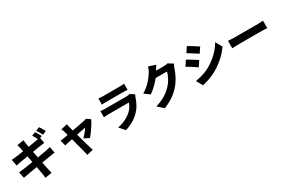

<svg xmlns="http://www.w3.org/2000/svg" viewBox="130 -2335 5741 3903"><g transform="rotate(-30 3000.0 -383.0)"><path d="M764 -827Q777 -809 791.5 -783.5Q806 -758 820 -733Q834 -708 843 -690L755 -653Q739 -684 718.5 -723.5Q698 -763 678 -792ZM885 -873Q898 -854 913 -829Q928 -804 942 -779.5Q956 -755 965 -737L878 -700Q863 -732 840.5 -771Q818 -810 798 -838ZM343 -698Q338 -720 332.5 -739Q327 -758 321 -776L478 -801Q480 -786 482.5 -763Q485 -740 488 -721Q491 -706 497.5 -667.5Q504 -629 514.5 -575.5Q525 -522 537 -460Q549 -398 561 -334.5Q573 -271 584 -213.5Q595 -156 604 -111.5Q613 -67 618 -43Q623 -22 629.5 4.5Q636 31 643 57L484 84Q480 56 478 29.5Q476 3 471 -19Q467 -40 459.5 -82.5Q452 -125 441.5 -181Q431 -237 419 -299.5Q407 -362 395 -424.5Q383 -487 372.5 -542Q362 -597 354 -638Q346 -679 343 -698ZM72 -575Q97 -577 120.5 -578.5Q144 -580 168 -583Q189 -586 229 -591.5Q269 -597 320.5 -604.5Q372 -612 427.5 -620.5Q483 -629 535 -638Q587 -647 628 -654Q669 -661 691 -665Q716 -670 743.5 -676Q771 -682 791 -687L818 -543Q800 -542 771.5 -537.5Q743 -533 719 -530Q693 -526 649 -519Q605 -512 552 -503.5Q499 -495 444 -486Q389 -477 339 -469Q289 -461 251.5 -455Q214 -449 196 -446Q172 -441 150.5 -436.5Q129 -432 102 -424ZM74 -281Q95 -282 126.5 -285Q158 -288 182 -292Q209 -296 254 -303Q299 -310 355.5 -319Q412 -328 471.5 -337.5Q531 -347 587.5 -357Q644 -367 691 -375Q738 -383 766 -388Q795 -394 823 -400.5Q851 -407 872 -413L901 -267Q880 -266 850 -261Q820 -256 792 -251Q760 -246 712 -238.5Q664 -231 607 -221.5Q550 -212 490.5 -202.5Q431 -193 375.5 -183.5Q320 -174 276.5 -166.5Q233 -159 208 -154Q175 -149 148.5 -144Q122 -139 105 -134Z M1405 -642Q1408 -623 1412.5 -603Q1417 -583 1421 -563Q1430 -530 1443 -483.5Q1456 -437 1471 -382.5Q1486 -328 1501.5 -272.5Q1517 -217 1531 -166.5Q1545 -116 1556 -77Q1567 -38 1574 -16Q1577 -7 1582 9.5Q1587 26 1592.5 43Q1598 60 1602 70L1452 107Q1449 86 1444.5 61.5Q1440 37 1433 15Q1426 -7 1415.5 -48.5Q1405 -90 1391 -142Q1377 -194 1362.5 -250.5Q1348 -307 1333.5 -361Q1319 -415 1307 -460Q1295 -505 1286 -533Q1281 -552 1273 -571Q1265 -590 1256 -607ZM1885 -482Q1869 -450 1844 -407Q1819 -364 1788.5 -319Q1758 -274 1728 -233.5Q1698 -193 1672 -164L1550 -225Q1574 -247 1602 -278.5Q1630 -310 1654.5 -342Q1679 -374 1691 -397Q1679 -395 1649 -389Q1619 -383 1577.5 -374Q1536 -365 1487 -355Q1438 -345 1388.5 -334.5Q1339 -324 1293.5 -314.5Q1248 -305 1213.5 -297.5Q1179 -290 1161 -286L1127 -417Q1152 -419 1174 -422Q1196 -425 1222 -429Q1233 -431 1263.5 -436.5Q1294 -442 1336 -450Q1378 -458 1426 -467Q1474 -476 1523 -485Q1572 -494 1616 -503Q1660 -512 1693 -518.5Q1726 -525 1742 -528Q1756 -531 1770.5 -536Q1785 -541 1795 -545Z M2221 -774Q2242 -771 2273 -769.5Q2304 -768 2329 -768Q2348 -768 2387.5 -768Q2427 -768 2475 -768Q2523 -768 2571 -768Q2619 -768 2656.5 -768Q2694 -768 2711 -768Q2735 -768 2768.5 -769.5Q2802 -771 2824 -774V-631Q2803 -633 2770 -634Q2737 -635 2709 -635Q2693 -635 2655 -635Q2617 -635 2569 -635Q2521 -635 2473 -635Q2425 -635 2386.5 -635Q2348 -635 2329 -635Q2305 -635 2274.5 -634Q2244 -633 2221 -631ZM2912 -475Q2906 -465 2900 -452Q2894 -439 2891 -431Q2867 -358 2833 -288Q2799 -218 2743 -156Q2668 -72 2575 -18.5Q2482 35 2386 63L2275 -62Q2390 -86 2477.5 -132.5Q2565 -179 2621 -235Q2659 -274 2682 -315Q2705 -356 2718 -394Q2707 -394 2681.5 -394Q2656 -394 2620.5 -394Q2585 -394 2543.5 -394Q2502 -394 2459 -394Q2416 -394 2376.5 -394Q2337 -394 2304 -394Q2271 -394 2250 -394Q2231 -394 2196 -393Q2161 -392 2128 -389V-532Q2162 -529 2194 -527Q2226 -525 2250 -525Q2266 -525 2296 -525Q2326 -525 2365 -525Q2404 -525 2448 -525Q2492 -525 2536 -525Q2580 -525 2619.5 -525Q2659 -525 2689 -525Q2719 -525 2735 -525Q2762 -525 2782 -528.5Q2802 -532 2814 -537Z M3907 -621Q3898 -606 3888 -585.5Q3878 -565 3871 -544Q3858 -502 3834.5 -446Q3811 -390 3777 -330Q3743 -270 3697 -213Q3625 -125 3529.5 -55Q3434 15 3293 72L3162 -45Q3267 -77 3341 -116Q3415 -155 3469 -199Q3523 -243 3566 -292Q3599 -329 3627.5 -376.5Q3656 -424 3676 -471.5Q3696 -519 3703 -553H3375L3425 -678Q3439 -678 3468 -678Q3497 -678 3532.5 -678Q3568 -678 3603 -678Q3638 -678 3665 -678Q3692 -678 3701 -678Q3726 -678 3751.5 -681.5Q3777 -685 3794 -691ZM3584 -781Q3564 -753 3545.5 -721Q3527 -689 3518 -673Q3483 -611 3431.5 -546Q3380 -481 3317.5 -421Q3255 -361 3185 -313L3061 -405Q3127 -445 3177 -487.5Q3227 -530 3263.5 -572Q3300 -614 3327 -652.5Q3354 -691 3373 -722Q3386 -742 3400.5 -774.5Q3415 -807 3422 -834Z M4311 -798Q4336 -785 4367.5 -766Q4399 -747 4431 -726.5Q4463 -706 4492.5 -687.5Q4522 -669 4542 -655L4460 -533Q4438 -547 4409 -566Q4380 -585 4348.5 -605Q4317 -625 4286.5 -643.5Q4256 -662 4231 -676ZM4116 -90Q4172 -100 4230 -114.5Q4288 -129 4345 -150Q4402 -171 4457 -201Q4543 -249 4617 -309.5Q4691 -370 4750.5 -438.5Q4810 -507 4849 -579L4934 -428Q4864 -323 4760.5 -230.5Q4657 -138 4533 -67Q4482 -39 4421 -13.5Q4360 12 4301 30Q4242 48 4199 56ZM4156 -569Q4182 -556 4213.5 -537Q4245 -518 4277 -498Q4309 -478 4338 -459.5Q4367 -441 4387 -427L4306 -303Q4284 -318 4255 -337Q4226 -356 4194.5 -376.5Q4163 -397 4132.5 -415.5Q4102 -434 4076 -447Z M5089 -472Q5108 -471 5138 -469Q5168 -467 5199.5 -466Q5231 -465 5256 -465Q5284 -465 5321.5 -465Q5359 -465 5402.5 -465Q5446 -465 5491.5 -465Q5537 -465 5581.5 -465Q5626 -465 5666 -465Q5706 -465 5738 -465Q5770 -465 5790 -465Q5825 -465 5857 -468Q5889 -471 5910 -472V-297Q5892 -298 5856.5 -300.5Q5821 -303 5790 -303Q5770 -303 5737.5 -303Q5705 -303 5665 -303Q5625 -303 5580.5 -303Q5536 -303 5490.5 -303Q5445 -303 5402 -303Q5359 -303 5321 -303Q5283 -303 5256 -303Q5213 -303 5166 -301Q5119 -299 5089 -297Z"/></g></svg>

Font: Noto Sans SC ExtraBold
Style: Regular
Weight: 800
Designer: Ryoko NISHIZUKA 西塚涼子 (kana, bopomofo & ideographs); Paul D. Hunt (Latin, Greek & Cyrillic); Sandoll Communications 산돌커뮤니
Foundry: Adobe
Version: Version 2.004-H2;hotconv 1.0.118;makeotfexe 2.5.65603